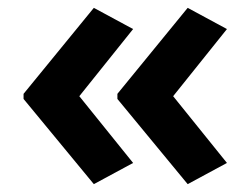

<svg xmlns="http://www.w3.org/2000/svg" viewBox="-20 -517 638 489"><path d="M279 -278 458 -497 558 -443 421 -272 558 -102 458 -48 279 -265ZM40 -278 219 -497 319 -443 182 -272 319 -102 219 -48 40 -265Z"/></svg>

Font: Noto Sans UI
Style: Bold
Weight: 700
Designer: Monotype Design Team
Foundry: Monotype Imaging Inc.
Version: Version 1.901